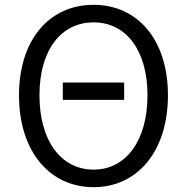

<svg xmlns="http://www.w3.org/2000/svg" viewBox="-20 -765 777 798"><path d="M241 -350H496V-422H241ZM369 13C550 13 678 -135 678 -369C678 -602 550 -745 369 -745C187 -745 59 -602 59 -369C59 -135 187 13 369 13ZM369 -60C233 -60 144 -181 144 -369C144 -556 233 -672 369 -672C504 -672 593 -556 593 -369C593 -181 504 -60 369 -60Z"/></svg>

Font: ChiuKong Gothic MN Normal
Style: Regular
Weight: 350
Designer: Ryoko NISHIZUKA 西塚涼子 (kana, bopomofo & ideographs); Paul D. Hunt (Latin, Greek & Cyrillic); Sandoll Communications 산돌커뮤니
Foundry: Adobe
Version: Version 1.300